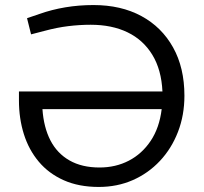

<svg xmlns="http://www.w3.org/2000/svg" viewBox="-20 -730 807 760"><path d="M371 10Q292 10 232.5 -16.5Q173 -43 133.5 -90Q94 -137 74.5 -199Q55 -261 55 -332V-368H623Q619 -454 583 -513Q547 -572 485 -602Q423 -632 339 -632Q295 -632 250 -626.5Q205 -621 157 -608L103 -594L87 -658L137 -675Q185 -692 238.5 -701Q292 -710 350 -710Q459 -710 539.5 -666.5Q620 -623 665 -542.5Q710 -462 710 -351Q710 -274 684.5 -208Q659 -142 613 -93Q567 -44 505.5 -17Q444 10 371 10ZM148 -298Q153 -226 179.5 -174.5Q206 -123 255 -95Q304 -67 374 -67Q438 -67 490 -94Q542 -121 576.5 -172.5Q611 -224 620 -298Z"/></svg>

Font: REM Light
Style: Regular
Weight: 300
Designer: Octavio Pardo
Foundry: Ashler Design
Version: Version 1.005;gftools[0.9.28]